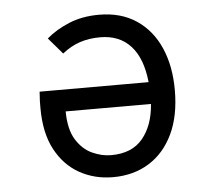

<svg xmlns="http://www.w3.org/2000/svg" viewBox="-44 -570 704 630"><g transform="rotate(-5 308.0 -255.5)"><path d="M304 12Q243.5 12 194 -15.5Q144.5 -43 115.2 -97.8Q86 -152.5 86 -235Q86 -244.5 86.2 -257.8Q86.5 -271 88 -288.5H447Q439 -367.5 401.8 -408.2Q364.5 -449 301.5 -449Q265 -449 235 -439.2Q205 -429.5 176 -406.5L130 -460Q161.5 -487 205 -505Q248.5 -523 304 -523Q376 -523 426.8 -489Q477.5 -455 504 -394.8Q530.5 -334.5 530.5 -255Q530.5 -170.5 502 -110.8Q473.5 -51 422.5 -19.5Q371.5 12 304 12ZM304 -60.5Q372.5 -60.5 408 -103.2Q443.5 -146 448.5 -216.5H167.5Q168 -157 189.2 -123Q210.5 -89 241.8 -74.8Q273 -60.5 304 -60.5Z"/></g></svg>

Font: Overpass Mono
Style: Regular
Weight: 400
Designer: Delve Withrington, Dave Bailey
Foundry: Delve Fonts LLC
Version: Version 4.000